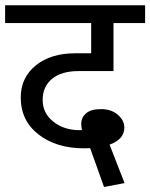

<svg xmlns="http://www.w3.org/2000/svg" viewBox="-34 -645 582 744"><path d="M315.4 -70.8 291.5 -70.3Q184.1 -70.3 115.2 -124Q46.4 -177.7 46.4 -267.1Q46.4 -344.2 104.5 -391.4Q162.6 -438.5 256.8 -438.5H319.3V-555.7H-14.2V-624.5H528.3V-555.7H405.8V-369.6H271.5Q203.6 -369.6 167.5 -339.4Q131.3 -309.1 131.3 -257.8Q131.3 -206.5 172.6 -173.6Q213.9 -140.6 274.9 -140.6Q279.8 -140.6 283.7 -141.1Q280.8 -152.3 280.8 -166Q281.2 -189.9 299.8 -206.1Q318.4 -222.2 357.7 -222.2Q397 -222.2 422.4 -200.4Q447.8 -178.7 447.8 -150.9Q447.8 -105 390.6 -84.5L448.7 64.5L369.1 79.6Z"/></svg>

Font: Yantramanav
Style: Regular
Weight: 400
Version: Version 1.000;PS 1.0;hotconv 1.0.72;makeotf.lib2.5.5900; ttf